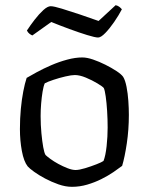

<svg xmlns="http://www.w3.org/2000/svg" viewBox="-20 -722 574 742"><path d="M258 0Q233 0 206 -9.5Q179 -19 154.5 -32Q130 -45 112 -58Q94 -71 87 -79Q72 -98 64.5 -138.5Q57 -179 57 -223Q57 -264 60.5 -301Q64 -338 70 -369Q76 -400 83 -421Q98 -430 123 -443.5Q148 -457 178 -470Q208 -483 239.5 -491.5Q271 -500 298 -500Q316 -500 339.5 -492Q363 -484 387 -472Q411 -460 430 -447.5Q449 -435 456 -425Q464 -412 469 -386.5Q474 -361 476 -332Q478 -303 478 -278Q478 -221 470 -167.5Q462 -114 452 -81Q439 -71 418.5 -57Q398 -43 372 -30Q346 -17 317 -8.5Q288 0 258 0ZM272 -65Q286 -65 309 -72Q332 -79 352.5 -87Q373 -95 380 -100Q388 -120 392 -157Q396 -194 396 -229Q396 -261 394 -293Q392 -325 388.5 -349.5Q385 -374 381 -382Q376 -388 356 -400Q336 -412 312 -422Q288 -432 269 -432Q256 -432 232.5 -426.5Q209 -421 186.5 -413.5Q164 -406 153 -400Q148 -389 144.5 -367.5Q141 -346 139 -321.5Q137 -297 137 -274Q137 -239 140 -207.5Q143 -176 147 -153.5Q151 -131 156 -123Q161 -118 174.5 -108Q188 -98 205.5 -88.5Q223 -79 241 -72Q259 -65 272 -65ZM359 -577Q348 -577 317 -586.5Q286 -596 248 -610Q210 -624 178 -637L105 -585Q100 -587 94 -591.5Q88 -596 84 -604Q97 -624 114 -646Q131 -668 147.5 -683Q164 -698 176 -698Q188 -698 219 -688.5Q250 -679 289 -666Q328 -653 361 -641L427 -702Q436 -700 442 -695Q448 -690 451 -686Q439 -663 421.5 -637.5Q404 -612 387 -594.5Q370 -577 359 -577Z"/></svg>

Font: Texturina 12pt Light
Style: Regular
Weight: 300
Designer: Guillermo Torres Carreño
Foundry: Omnibus-Type
Version: Version 1.002